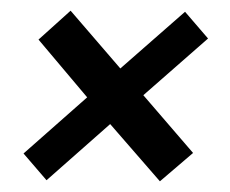

<svg xmlns="http://www.w3.org/2000/svg" viewBox="-20 -480 430 359"><path d="M326 -458 369 -408 248 -302 341 -194 279 -141 186 -248 67 -143 24 -193 143 -298 52 -406 112 -460 205 -352Z"/></svg>

Font: Ropa Sans
Style: Italic
Weight: 400
Version: Version 1.100